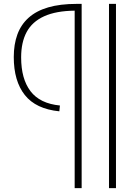

<svg xmlns="http://www.w3.org/2000/svg" viewBox="-20 -760 720 990"><path d="M542 210V-740H578V210ZM289 -216 286 -186Q165 -198 108 -270Q51 -342 51 -466Q51 -531 69.5 -582Q88 -633 127.5 -668.5Q167 -704 228.5 -722Q290 -740 376 -740H401V210H365V-705Q269 -704 207.5 -676Q146 -648 117.5 -595Q89 -542 89 -464Q89 -353 137.5 -289.5Q186 -226 289 -216Z"/></svg>

Font: Georama Expanded ExtraLight
Style: Regular
Weight: 250
Width: 7
Designer: Jean-Baptiste Levee
Foundry: Production Type
Version: Version 1.001